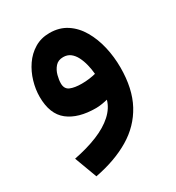

<svg xmlns="http://www.w3.org/2000/svg" viewBox="-161 -491 783 855"><g transform="rotate(-30 231.0 -63.5)"><path d="M419.7 -101.4Q419.7 -156.1 407.8 -207.8Q395.8 -259.6 371.6 -301.4Q347.4 -343.3 310.2 -367.8Q272.9 -392.4 222.2 -392.4Q178.4 -392.4 144.7 -371.9Q111 -351.5 88.3 -318.2Q65.6 -284.9 54.1 -245.4Q42.5 -206 42.5 -167.8Q42.5 -79 93.5 -38.9Q144.5 1.2 235.6 1.2Q248.6 1.2 265 -1.3Q281.3 -3.8 295.5 -7.3Q284.8 31.2 250.9 61.9Q217 92.6 163.8 114.3Q110.6 136 41.6 149.5L84.5 264.9Q189.4 244.9 264.5 200.2Q339.6 155.5 379.7 81.3Q419.7 7.1 419.7 -101.4ZM234.9 -124.7Q198.2 -124.7 176.2 -134.1Q154.1 -143.6 154.1 -172.5Q154.1 -190 160 -212.6Q165.9 -235.2 180.5 -252.1Q195.1 -269 221.2 -269Q242.6 -269 257.8 -257.5Q272.9 -245.9 283 -226.2Q293.1 -206.5 299 -182.5Q305 -158.5 307.1 -133.6Q293.2 -129.9 274.4 -127.3Q255.7 -124.7 234.9 -124.7Z"/></g></svg>

Font: Vazirmatn
Style: Regular
Weight: 400
Designer: Saber Rastikerdar
Foundry: Saber Rastikerdar
Version: Version 33.003;September 2, 2022;FontCreator 14.0.0.2862 64-